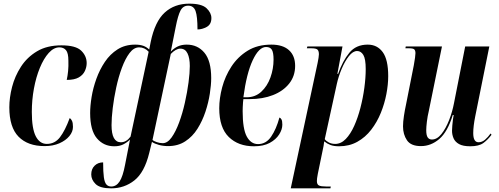

<svg xmlns="http://www.w3.org/2000/svg" viewBox="-20 -790 2729 1050"><path d="M224 9Q132 9 81.5 -42.5Q31 -94 31 -203Q31 -256 46 -314.5Q61 -373 94.5 -425Q128 -477 182.5 -509.5Q237 -542 316 -542Q394 -542 424 -513Q454 -484 454 -445Q454 -423 444 -401.5Q434 -380 410.5 -366.5Q387 -353 345 -353Q350 -376 352.5 -402Q355 -428 354 -458Q354 -500 341 -515.5Q328 -531 305 -531Q274 -531 246.5 -500.5Q219 -470 198 -419Q177 -368 165.5 -305.5Q154 -243 154 -178Q154 -87 175.5 -45Q197 -3 236 -3Q280 -3 308 -39.5Q336 -76 361 -144Q369 -140 374 -128.5Q379 -117 379 -96Q379 -70 359.5 -46Q340 -22 305 -6.5Q270 9 224 9Z M588 240Q527 240 503 216.5Q479 193 479 164Q479 134 497.5 116Q516 98 544 98Q544 151 548 179.5Q552 208 562 219Q572 230 588 230Q616 230 634 202.5Q652 175 664 111L691 -27Q675 -11 654.5 -0.5Q634 10 605 10Q547 10 510 -33.5Q473 -77 473 -172Q473 -211 481 -260Q489 -309 507 -359Q525 -409 553.5 -451.5Q582 -494 623 -520Q664 -546 719 -546Q745 -546 763.5 -539.5Q782 -533 796 -519L804 -560Q827 -672 880.5 -721Q934 -770 1015 -770Q1083 -770 1109.5 -745Q1136 -720 1136 -691Q1136 -657 1111 -643Q1086 -629 1060 -629Q1060 -700 1049.5 -729.5Q1039 -759 1009 -759Q981 -759 967 -732Q953 -705 941 -643L914 -508Q931 -526 952 -536Q973 -546 1001 -546Q1061 -546 1098 -501.5Q1135 -457 1135 -363Q1135 -326 1127.5 -277.5Q1120 -229 1103.5 -179Q1087 -129 1060 -86Q1033 -43 993 -17Q953 9 899 9Q873 9 849 2.5Q825 -4 811 -14L796 47Q770 153 715 196.5Q660 240 588 240ZM641 -12Q671 -12 694 -43L793 -507Q771 -531 741 -531Q712 -531 688.5 -500Q665 -469 646.5 -419Q628 -369 615.5 -311Q603 -253 596.5 -199Q590 -145 590 -106Q590 -12 641 -12ZM870 -7Q896 -7 918.5 -38.5Q941 -70 959.5 -120Q978 -170 991 -228Q1004 -286 1011 -339Q1018 -392 1018 -429Q1018 -472 1005.5 -498Q993 -524 966 -524Q942 -524 914 -495L814 -25Q821 -18 838 -12.5Q855 -7 870 -7Z M1369 10Q1283 10 1231 -41Q1179 -92 1179 -198Q1179 -252 1195 -312.5Q1211 -373 1245.5 -426Q1280 -479 1334 -512.5Q1388 -546 1464 -546Q1527 -546 1560.5 -515.5Q1594 -485 1594 -430Q1594 -374 1561.5 -333Q1529 -292 1473 -270Q1417 -248 1345 -248H1311Q1310 -243 1309 -230Q1308 -217 1307.5 -203.5Q1307 -190 1307 -182Q1307 -85 1329.5 -43.5Q1352 -2 1391 -2Q1435 -2 1463 -43Q1491 -84 1508 -147Q1515 -145 1519.5 -136.5Q1524 -128 1524 -108Q1524 -82 1506.5 -54.5Q1489 -27 1455 -8.5Q1421 10 1369 10ZM1329 -258Q1376 -258 1409 -288.5Q1442 -319 1459 -366.5Q1476 -414 1476 -464Q1476 -502 1467 -517.5Q1458 -533 1435 -533Q1396 -533 1362 -460.5Q1328 -388 1311 -258Z M1717 -446Q1720 -461 1722 -473.5Q1724 -486 1724 -493Q1724 -511 1716.5 -518.5Q1709 -526 1681 -526H1658L1661 -536H1853L1825 -386H1829Q1854 -457 1890.5 -501.5Q1927 -546 1991 -546Q2043 -546 2073 -505Q2103 -464 2103 -374Q2103 -328 2093 -275.5Q2083 -223 2062.5 -172.5Q2042 -122 2010 -80.5Q1978 -39 1934 -14.5Q1890 10 1834 10Q1806 10 1787.5 3Q1769 -4 1753 -17Q1752 -4 1749.5 8Q1747 20 1744 35L1718 161Q1715 177 1714 185Q1713 193 1713 200Q1713 219 1724.5 224.5Q1736 230 1764 230H1789L1787 240H1570ZM1813 -3Q1845 -3 1871 -30Q1897 -57 1917 -101.5Q1937 -146 1951 -200Q1965 -254 1972.5 -309.5Q1980 -365 1980 -412Q1980 -468 1967 -489.5Q1954 -511 1933 -511Q1910 -511 1888 -483Q1866 -455 1848.5 -413.5Q1831 -372 1822 -331L1756 -29Q1764 -18 1779 -10.5Q1794 -3 1813 -3Z M2552 10Q2512 10 2490.5 -2Q2469 -14 2460.5 -33.5Q2452 -53 2452 -75Q2452 -86 2453.5 -103Q2455 -120 2457 -136.5Q2459 -153 2461 -161H2456Q2428 -69 2382.5 -30Q2337 9 2282 9Q2227 9 2205.5 -23Q2184 -55 2184 -99Q2184 -123 2189 -156Q2194 -189 2200 -216L2243 -433Q2252 -483 2252 -499Q2252 -513 2246 -519.5Q2240 -526 2216 -526H2197L2199 -536H2397L2325 -183Q2318 -154 2314.5 -124.5Q2311 -95 2311 -78Q2311 -50 2319 -38.5Q2327 -27 2342 -27Q2370 -27 2394 -57Q2418 -87 2436 -133Q2454 -179 2463 -227L2524 -536H2656L2579 -154Q2568 -99 2568 -62Q2568 -12 2597 -12Q2616 -12 2632.5 -26Q2649 -40 2663 -60L2668 -53Q2648 -26 2623.5 -8Q2599 10 2552 10Z"/></svg>

Font: Noto Serif Display ExtraCondensed
Style: Bold Italic
Weight: 700
Width: 2
Italic angle: -12°
Designer: Monotype Design Team
Foundry: Monotype Imaging Inc.
Version: Version 2.009